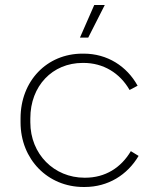

<svg xmlns="http://www.w3.org/2000/svg" viewBox="-20 -740 623 766"><path d="M332 -590 398 -720H356L299 -590ZM313 6H318C411 6 488 -42 533 -118L502 -137C463 -71 400 -31 320 -31H317C196 -31 101 -125 101 -252V-268C101 -397 189 -489 310 -489H313C392 -489 458 -449 497 -381L529 -398C486 -476 408 -526 314 -526H309C167 -526 62 -417 62 -268V-252C62 -104 171 6 313 6Z"/></svg>

Font: Fixel Display ExtraLight
Style: Regular
Weight: 200
Designer: AlfaBravo + MacPaw
Foundry: Kyrylo Tkachov, Marchela Mozhyna, Serhii Makarenko, Maria Weinstein, Zakhar Kryvoshyya
Version: Version 1.211